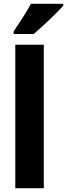

<svg xmlns="http://www.w3.org/2000/svg" viewBox="-20 -997 355 1017"><path d="M212 0H61V-760H212ZM315 -967Q299 -949 271.5 -921.5Q244 -894 213.5 -866Q183 -838 159 -817H52V-830Q77 -867 101.5 -905.5Q126 -944 144 -977H315Z"/></svg>

Font: Noto Sans Gujarati UI Condensed ExtraBold
Style: Regular
Weight: 800
Width: 3
Designer: Jelle Bosma - Monotype Design Team, Universal Thirst
Foundry: Monotype Imaging Inc.
Version: Version 2.106; ttfautohint (v1.8.4.7-5d5b)